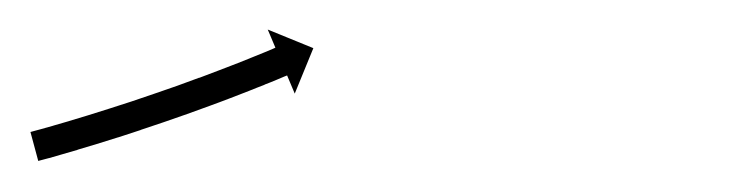

<svg xmlns="http://www.w3.org/2000/svg" viewBox="-26 -110 503 128"><path d="M-3.9 -22.5C-4.5 -22.3 -5.1 -22.2 -5.7 -22L-0.5 -2.7C0.1 -2.8 0.7 -3 1.3 -3.2L1.3 -3.2L1.3 -3.2C3.1 -3.7 4.9 -4.1 6.6 -4.6L6.6 -4.6L6.7 -4.6C9.4 -5.4 12.2 -6.2 15 -7L15 -7L15 -7C18.6 -8 22.2 -9.1 25.7 -10.1L25.7 -10.1L25.8 -10.2C30 -11.4 34.2 -12.7 38.5 -14L38.5 -14L38.5 -14C43.2 -15.5 47.9 -16.9 52.6 -18.4L52.7 -18.4L52.7 -18.4C57.7 -20.1 62.7 -21.7 67.7 -23.3L67.8 -23.3L67.8 -23.4C72.9 -25.1 78.1 -26.8 83.3 -28.6L83.3 -28.6L83.3 -28.6C88.5 -30.4 93.6 -32.2 98.8 -34L98.8 -34L98.8 -34C103.8 -35.8 108.7 -37.6 113.7 -39.4L113.7 -39.4L113.7 -39.4C118.3 -41.1 123 -42.8 127.6 -44.6L127.6 -44.6L127.6 -44.6C131.7 -46.2 135.9 -47.8 140 -49.4L140 -49.4L140 -49.4C143.5 -50.8 146.9 -52.2 150.4 -53.5L150.4 -53.6L150.4 -53.6C153.1 -54.6 155.8 -55.7 158.4 -56.8L158.4 -56.8L158.4 -56.8C160.1 -57.5 161.9 -58.3 163.6 -59L163.6 -59L163.6 -59C164.2 -59.2 164.8 -59.5 165.4 -59.7L170.5 -47.6L182.9 -77.9L152.5 -90.3L157.6 -78.2C157 -77.9 156.4 -77.7 155.8 -77.4L155.8 -77.4L155.8 -77.4C154.2 -76.7 152.5 -76 150.8 -75.3L150.8 -75.3L150.8 -75.3C148.2 -74.2 145.5 -73.2 142.9 -72.1L142.9 -72.1L142.9 -72.1C139.5 -70.7 136.1 -69.4 132.7 -68L132.7 -68L132.7 -68C128.6 -66.4 124.5 -64.8 120.5 -63.3L120.5 -63.3L120.5 -63.3C115.9 -61.6 111.3 -59.8 106.8 -58.1L106.8 -58.2L106.8 -58.2C101.9 -56.4 97 -54.6 92.1 -52.8L92.1 -52.8L92.1 -52.8C87 -51 81.9 -49.3 76.8 -47.5L76.8 -47.5L76.8 -47.5C71.7 -45.8 66.6 -44 61.5 -42.3L61.5 -42.3L61.5 -42.3C56.5 -40.7 51.5 -39.1 46.6 -37.5L46.6 -37.5L46.6 -37.5C41.9 -36 37.3 -34.6 32.6 -33.1L32.6 -33.1L32.6 -33.1C28.4 -31.8 24.2 -30.6 20 -29.3L20 -29.3L20.1 -29.3C16.5 -28.3 13 -27.2 9.4 -26.2L9.4 -26.2L9.5 -26.2C6.7 -25.4 4 -24.7 1.3 -23.9L1.3 -23.9L1.3 -23.9C-0.4 -23.4 -2.2 -22.9 -3.9 -22.5L-3.9 -22.5Z"/></svg>

Font: FRB American Cursive Just Arrows
Style: Bold Italic
Weight: 700
Italic angle: -25°
Version: Version 2.0;Modular Font Editor K font №1